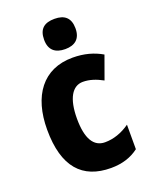

<svg xmlns="http://www.w3.org/2000/svg" viewBox="-145 -847 738 936"><g transform="rotate(-20 224.0 -379.0)"><path d="M255 -768C202 -768 173 -745 173 -689C173 -635 204 -611 255 -611C305 -611 336 -635 336 -689C336 -744 307 -768 255 -768ZM267 10C324 10 372 -5 411 -35V-162C370 -133 326 -118 282 -118C224 -118 192 -168 192 -273C192 -377 225 -432 280 -432C314 -432 347 -421 382 -402L425 -521C382 -546 333 -560 273 -560C119 -560 37 -447 37 -272C37 -78 119 10 267 10Z"/></g></svg>

Font: Noto Sans Khmer UI Condensed ExtraBold
Style: Regular
Weight: 800
Width: 3
Designer: Danh Hong and the Monotype Design Team
Foundry: Monotype Imaging Inc.
Version: Version 2.002